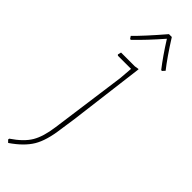

<svg xmlns="http://www.w3.org/2000/svg" viewBox="-328 -661 856 856"><g transform="rotate(45 100.0 -233.0)"><path d="M150 -451 105 -93 94 -18Q84 62 57.5 106.5Q31 151 -29 192L-40 181L-39 175Q16 138 39 99Q62 60 71 -8L120 -366L125 -429H42L38 -433L42 -449H129L148 -452ZM20 -532Q62 -573 135 -658H153Q202 -580 240 -532L229 -520H224Q185 -570 143 -637Q84 -569 33 -520H28Z"/></g></svg>

Font: Luna Sans Thin
Style: Italic
Weight: 250
Italic angle: -7°
Designer: Juan Pablo del Peral
Foundry: Huerta Tipografica
Version: Version 2.001; ttfautohint (v1.5)